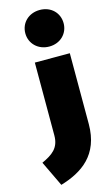

<svg xmlns="http://www.w3.org/2000/svg" viewBox="-241 -894 679 1177"><g transform="rotate(-15 99.0 -305.0)"><path d="M142 -840C71 -840 20 -790 20 -724C20 -659 71 -608 142 -608C213 -608 263 -659 263 -724C263 -790 213 -840 142 -840ZM252 -536H30V-74C30 7 -17 38 -84 69L-7 230C130 189 252 110 252 -87Z"/></g></svg>

Font: Fira Sans Ultra
Style: Regular
Weight: 950
Designer: Carrois Corporate & Edenspiekermann AG
Foundry: Carrois Corporate GbR & Edenspiekermann AG
Version: Version 4.203;PS 004.203;hotconv 1.0.88;makeotf.lib2.5.64775